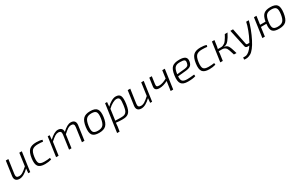

<svg xmlns="http://www.w3.org/2000/svg" viewBox="265 -2229 6479 4174"><g transform="rotate(-30 3504.0 -142.0)"><path d="M509 -484 441 0H392L402 -113Q274 12 171 12Q106 12 76.5 -23Q47 -58 56 -122L107 -484H171L121 -136Q114 -87 130.5 -65Q147 -43 191 -43Q237 -43 283 -71.5Q329 -100 402 -166L446 -484Z M967 -54 972 -10Q900 12 813 12Q687 12 642.5 -47Q598 -106 618 -245Q637 -384 695 -440.5Q753 -497 876 -497Q965 -497 1024 -475L1013 -434Q960 -442 886 -442Q788 -442 743.5 -400Q699 -358 683 -240Q668 -123 698 -83Q728 -43 823 -43Q907 -43 967 -54Z M1207 -484 1198 -375Q1325 -497 1415 -497Q1474 -497 1503.5 -466.5Q1533 -436 1530 -381Q1651 -497 1740 -497Q1804 -497 1833 -461.5Q1862 -426 1853 -362L1802 0H1739L1788 -349Q1795 -399 1778 -420.5Q1761 -442 1718 -442Q1678 -442 1636 -416Q1594 -390 1523 -325L1477 0H1416L1465 -349Q1472 -398 1455.5 -420Q1439 -442 1394 -442Q1354 -442 1312.5 -416Q1271 -390 1199 -326L1153 0H1090L1159 -484Z M2421 -239Q2402 -101 2345 -44.5Q2288 12 2168 12Q2046 12 2002 -46.5Q1958 -105 1977 -245Q1996 -383 2053 -440Q2110 -497 2231 -497Q2352 -497 2396 -438Q2440 -379 2421 -239ZM2231 -442Q2142 -442 2100.5 -398.5Q2059 -355 2042 -239Q2026 -126 2053.5 -84Q2081 -42 2168 -42Q2257 -42 2298.5 -86Q2340 -130 2356 -245Q2372 -358 2345 -400Q2318 -442 2231 -442Z M2649 -484 2639 -371Q2689 -424 2753 -460Q2817 -496 2867 -496Q2955 -496 2981.5 -438.5Q3008 -381 2988 -238Q2976 -159 2958 -109.5Q2940 -60 2909.5 -33.5Q2879 -7 2842 2.5Q2805 12 2746 12Q2672 12 2590 1Q2589 48 2582 94L2564 209H2501L2599 -484ZM2639 -320 2601 -44Q2680 -41 2725 -41Q2782 -41 2813.5 -47.5Q2845 -54 2868.5 -77.5Q2892 -101 2903 -138Q2914 -175 2924 -243Q2941 -357 2927 -398.5Q2913 -440 2855 -440Q2814 -440 2755 -408Q2696 -376 2639 -320Z M3569 -484 3501 0H3452L3462 -113Q3334 12 3231 12Q3166 12 3136.5 -23Q3107 -58 3116 -122L3167 -484H3231L3181 -136Q3174 -87 3190.5 -65Q3207 -43 3251 -43Q3297 -43 3343 -71.5Q3389 -100 3462 -166L3506 -484Z M4098 -484 4030 0H3966L3999 -233Q3887 -174 3794 -174Q3665 -172 3680 -280L3709 -484H3772L3746 -297Q3741 -257 3755.5 -242Q3770 -227 3814 -227Q3896 -227 4007 -289L4034 -484Z M4586 -55 4591 -12Q4522 12 4396 12Q4274 12 4230.5 -49.5Q4187 -111 4207 -251Q4227 -395 4284 -446Q4341 -497 4467 -497Q4572 -497 4614.5 -460.5Q4657 -424 4641 -344Q4628 -279 4588.5 -251Q4549 -223 4465 -215L4266 -196Q4260 -106 4293 -74Q4326 -42 4408 -42Q4480 -42 4586 -55ZM4272 -245 4465 -264Q4520 -270 4544 -287.5Q4568 -305 4577 -349Q4590 -408 4562 -425.5Q4534 -443 4462 -443Q4414 -443 4385 -436Q4356 -429 4332.5 -408Q4309 -387 4295.5 -349.5Q4282 -312 4272 -249Z M5089 -54 5094 -10Q5022 12 4935 12Q4809 12 4764.5 -47Q4720 -106 4740 -245Q4759 -384 4817 -440.5Q4875 -497 4998 -497Q5087 -497 5146 -475L5135 -434Q5082 -442 5008 -442Q4910 -442 4865.5 -400Q4821 -358 4805 -240Q4790 -123 4820 -83Q4850 -43 4945 -43Q5029 -43 5089 -54Z M5451 -253 5449 -251Q5518 -245 5548 -195.5Q5578 -146 5612 -22Q5616 -7 5618 1L5554 -1Q5551 -11 5545 -30Q5512 -144 5490 -177Q5456 -226 5389 -227H5303Q5303 -194 5300 -174L5275 0H5212L5281 -484H5344L5323 -333Q5317 -304 5310 -277H5388Q5418 -277 5444 -288.5Q5470 -300 5488.5 -314.5Q5507 -329 5530 -361Q5553 -393 5566.5 -416Q5580 -439 5605 -485L5673 -484Q5640 -423 5621.5 -391.5Q5603 -360 5574.5 -324.5Q5546 -289 5517 -273Q5488 -257 5451 -253Z M6141 -484H6206Q6188 -403 6144.5 -287.5Q6101 -172 6049 -71Q5999 27 5949.5 90Q5900 153 5857.5 177Q5815 201 5771.5 209Q5728 217 5690 207L5697 155Q5737 161 5771 154Q5805 147 5850.5 109Q5896 71 5941 0H5893Q5873 0 5858.5 -11.5Q5844 -23 5840 -42L5744 -484H5811L5894 -72Q5899 -51 5919 -51H5971L5991 -88Q6042 -183 6084 -294.5Q6126 -406 6141 -484Z M6370 -275H6506Q6527 -400 6582 -448.5Q6637 -497 6749 -497Q6872 -497 6916.5 -440.5Q6961 -384 6941 -240Q6921 -100 6864.5 -46Q6808 8 6685 8Q6568 8 6525.5 -43Q6483 -94 6499 -225H6362L6331 0H6268L6336 -484H6399ZM6747 -442Q6659 -442 6618.5 -399Q6578 -356 6562 -241Q6546 -129 6572 -87.5Q6598 -46 6683 -46Q6775 -46 6817 -90.5Q6859 -135 6875 -247Q6891 -359 6862.5 -400.5Q6834 -442 6747 -442Z"/></g></svg>

Font: Exo 2.0 Light
Style: Italic
Weight: 300
Italic angle: -8°
Designer: Natanael Gama
Version: Version 1.001;PS 001.001;hotconv 1.0.70;makeotf.lib2.5.58329